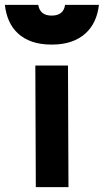

<svg xmlns="http://www.w3.org/2000/svg" viewBox="-80 -768 426 788"><path d="M65 -499H199L201 0H67ZM77 -748Q84 -704 132 -704Q181 -704 187 -748H326Q322 -712 308.5 -682.5Q295 -653 271 -631Q247 -609 212.5 -597Q178 -585 132 -585Q86 -585 51.5 -597Q17 -609 -6.5 -631Q-30 -653 -43 -682.5Q-56 -712 -60 -748Z"/></svg>

Font: Panefresco 999wt
Style: Regular
Weight: 900
Version: Version 1.001